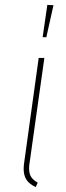

<svg xmlns="http://www.w3.org/2000/svg" viewBox="-20 -754 269 779"><path d="M101 -100Q98 -84 98 -71Q98 -49 106.5 -36Q115 -23 133 -13L125 5Q99 -7 87.5 -24.5Q76 -42 76 -69Q76 -83 79 -101L137 -519H160ZM172 -734 197 -733 168 -603H153Z"/></svg>

Font: Fira Sans Condensed Thin
Style: Italic
Weight: 250
Width: 3
Italic angle: -8°
Designer: Carrois Corporate & Edenspiekermann AG
Foundry: Carrois Corporate GbR & Edenspiekermann AG
Version: Version 4.203